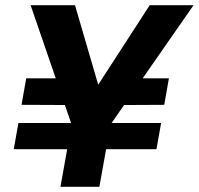

<svg xmlns="http://www.w3.org/2000/svg" viewBox="-20 -720 766 740"><path d="M33 -145 51 -246H601L583 -145ZM293 -315 63 -316 81 -418H308ZM418 -315 438 -418H631L613 -316ZM213 0 256 -240 98 -700H269L366 -368L344 -371L557 -700H726L406 -240L363 0Z"/></svg>

Font: DM Sans 16pt Black
Style: Italic
Weight: 900
Italic angle: -10°
Version: Version 4.004;gftools[0.9.30]